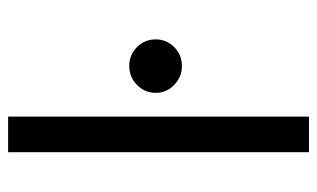

<svg xmlns="http://www.w3.org/2000/svg" viewBox="-178 -622 800 485"><g transform="rotate(-90 222.5 -380.0)"><path d="M170 -760V0H80V-760ZM365 -387Q365 -360 345.5 -340.5Q326 -321 298 -321Q270 -321 250 -340.5Q230 -360 230 -387Q230 -415 250 -434.5Q270 -454 298 -454Q326 -454 345.5 -434.5Q365 -415 365 -387Z"/></g></svg>

Font: Goli
Style: Regular
Weight: 400
Designer: jaikishan Patel
Foundry: MagicType
Version: Version 1.000